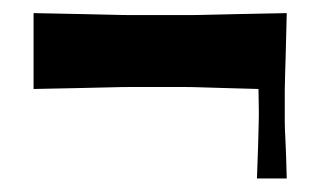

<svg xmlns="http://www.w3.org/2000/svg" viewBox="-20 -378 484 290"><path d="M30.7 -358.2Q78.5 -357.2 105.6 -356.7Q132.7 -356.2 149.6 -355.7Q166.4 -355.2 182.1 -355.2Q197.7 -355.2 221.4 -355.2Q246.2 -355.2 261.8 -355.2Q277.4 -355.2 294.1 -355.7Q310.8 -356.2 338.2 -356.7Q365.7 -357.2 413.1 -358.2Q412.1 -319.8 411.6 -298.2Q411.1 -276.5 410.6 -263.8Q410.1 -251.1 410.1 -241.6Q410.1 -232.1 410.1 -218.8Q410.1 -204.1 410.1 -194.4Q410.1 -184.8 411.1 -166.9Q412.1 -149.1 413.1 -108.4H368.1Q369.4 -140.4 369.9 -159.4Q370.4 -178.4 370.7 -190.7Q371.1 -203 370.9 -214.5Q370.8 -226 370.4 -243.6Q336.8 -244.6 316.8 -245.1Q296.8 -245.6 283.3 -246.1Q269.8 -246.6 256.3 -246.6Q242.8 -246.6 222.1 -246.6Q196.4 -246.6 180.2 -246.6Q164.1 -246.6 147.1 -246.1Q130 -245.6 103.7 -245.1Q77.3 -244.6 30.7 -243.6Z"/></svg>

Font: Ojuju ExtraLight
Style: Regular
Weight: 200
Designer: Chisaokwu Joboson, Mirko Velimirovic
Foundry: Udi Foundry
Version: Version 1.000